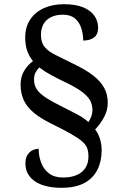

<svg xmlns="http://www.w3.org/2000/svg" viewBox="-20 -780 584 914"><path d="M272 114Q233 114 201.5 106.5Q170 99 147.5 84Q125 69 113 47.5Q101 26 101 -2Q101 -29 112 -44.5Q123 -60 137.5 -66Q152 -72 164 -72Q164 -37 176 -5.5Q188 26 213.5 45.5Q239 65 279 65Q320 65 347 52.5Q374 40 387.5 18Q401 -4 401 -35Q401 -57 395.5 -73.5Q390 -90 372 -106Q354 -122 319 -142Q284 -162 225 -191Q172 -217 139.5 -244.5Q107 -272 92.5 -304.5Q78 -337 78 -377Q78 -415 95 -443Q112 -471 137 -489Q119 -511 109.5 -538Q100 -565 100 -601Q100 -652 124 -687.5Q148 -723 189.5 -741.5Q231 -760 284 -760Q339 -760 375 -745.5Q411 -731 429 -705.5Q447 -680 447 -648Q447 -616 427.5 -601.5Q408 -587 376 -587Q376 -618 367 -646Q358 -674 337 -692Q316 -710 280 -710Q231 -710 203 -685Q175 -660 175 -613Q175 -578 192.5 -556.5Q210 -535 245 -518Q280 -501 330 -476Q387 -449 423 -421Q459 -393 476 -361.5Q493 -330 493 -291Q493 -254 474.5 -220.5Q456 -187 433 -164Q443 -151 449.5 -136Q456 -121 460 -103.5Q464 -86 464 -65Q464 -13 444 27.5Q424 68 382 91Q340 114 272 114ZM401 -199Q409 -211 414.5 -225.5Q420 -240 420 -256Q420 -279 410.5 -299Q401 -319 373.5 -340.5Q346 -362 292 -388Q256 -405 224.5 -422Q193 -439 167 -459Q157 -449 149.5 -435.5Q142 -422 142 -402Q142 -375 155 -355Q168 -335 199.5 -314.5Q231 -294 288 -266Q318 -251 347.5 -235.5Q377 -220 401 -199Z"/></svg>

Font: Noto Serif Telugu
Style: Regular
Weight: 400
Designer: Jelle Bosma - Monotype Design Team
Foundry: Monotype Imaging Inc.
Version: Version 2.003